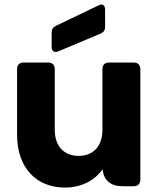

<svg xmlns="http://www.w3.org/2000/svg" viewBox="-20 -840 714 866"><path d="M613 -30V-528C613 -547 602 -558 583 -558H472C453 -558 442 -547 442 -528V-255C442 -179 400 -137 334 -137C270 -137 227 -179 227 -255V-528C227 -547 216 -558 197 -558H87C68 -558 57 -547 57 -528V-232C57 -83 144 6 273 6C349 6 409 -28 443 -77C447 -27 479 0 532 0H583C602 0 613 -11 613 -30ZM425 -816 231 -723C219 -717 213 -708 213 -694V-628C213 -610 225 -601 242 -608L435 -689C448 -695 454 -704 454 -718V-797C454 -816 443 -825 425 -816Z"/></svg>

Font: Arvore Sans
Style: Bold
Weight: 700
Designer: Jonny Pinhorn (Latin) Dan Schunck (customization for Arvore)
Version: Version 1.000;Glyphs 3.3 (3305)